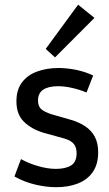

<svg xmlns="http://www.w3.org/2000/svg" viewBox="-20 -778 458 804"><path d="M214.8 5.9Q174.3 5.9 128.2 -4.9Q82 -15.6 40.5 -39.1L67.9 -111.8Q101.1 -93.3 140.9 -82Q180.7 -70.8 213.9 -70.8Q254.4 -70.8 277.6 -85.2Q300.8 -99.6 300.8 -136.7Q300.8 -159.7 289.8 -174.3Q278.8 -189 250 -197.8L163.6 -221.7Q112.8 -236.8 80.8 -267.6Q48.8 -298.3 48.8 -353.5Q48.8 -401.9 71.8 -432.6Q94.7 -463.4 134.8 -478.3Q174.8 -493.2 225.6 -493.2Q260.7 -493.2 299.1 -485.4Q337.4 -477.5 370.1 -461.9L342.3 -390.6Q313.5 -402.8 281.7 -409.9Q250 -417 223.1 -417Q183.1 -417 161.1 -402.6Q139.2 -388.2 139.2 -356.9Q139.2 -333 152.8 -320.8Q166.5 -308.6 198.2 -298.8L276.4 -276.4Q310.5 -266.6 336.4 -249.5Q362.3 -232.4 376.7 -205.8Q391.1 -179.2 391.1 -140.6Q391.1 -90.3 368.7 -57.9Q346.2 -25.4 306.6 -9.8Q267.1 5.9 214.8 5.9ZM210.4 -537.6 171.4 -573.2 307.1 -758.3 375.5 -703.1Z"/></svg>

Font: Anaheim SemiBold
Style: Regular
Weight: 600
Version: Version 2.001